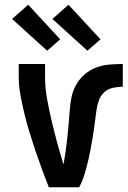

<svg xmlns="http://www.w3.org/2000/svg" viewBox="-20 -790 540 810"><path d="M186 0Q171 -38 157 -76Q143 -114 130 -152.5Q117 -191 105 -230Q93 -269 83.5 -308Q74 -347 66.5 -387Q59 -427 59 -468V-520H170V-468Q170 -420 178.5 -373Q187 -326 198 -279.5Q209 -233 221.5 -187Q234 -141 248 -96Q253 -124 257 -152Q261 -180 264 -208.5Q267 -237 269.5 -265.5Q272 -294 274 -322.5Q276 -351 281.5 -379Q287 -407 301 -432Q315 -457 337 -476Q359 -495 385.5 -505Q412 -515 440.5 -517.5Q469 -520 498 -520V-424Q477 -424 456 -419.5Q435 -415 419.5 -400.5Q404 -386 397 -366Q390 -346 387 -325.5Q384 -305 381.5 -284Q379 -263 376 -242.5Q373 -222 369.5 -201Q366 -180 362 -159.5Q358 -139 353.5 -118.5Q349 -98 343.5 -78Q338 -58 331 -38Q324 -18 314 0ZM349 -576 201 -710 269 -770 404 -624ZM179 -576 31 -710 99 -770 234 -624Z"/></svg>

Font: Iosevka Curly
Style: Bold
Weight: 700
Monospace: yes
Designer: Belleve Invis
Foundry: Belleve Invis
Version: Version 22.1.2; ttfautohint (v1.8.4)